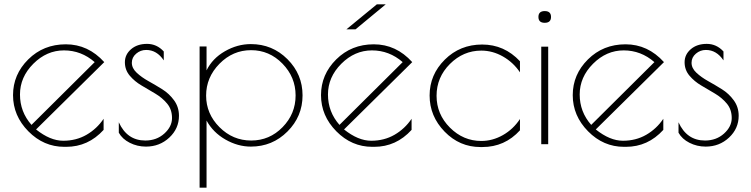

<svg xmlns="http://www.w3.org/2000/svg" viewBox="-20 -664 3456 884"><path d="M285 12H276Q181 12 110.5 -59.5Q40 -131 40 -226Q40 -321 110 -390.5Q180 -460 283 -460Q386 -460 460 -378L146 -68Q211 -16 271 -16Q331 -16 378.5 -43.5Q426 -71 457 -117V-66Q386 12 285 12ZM125 -89 416 -378Q354 -432 274.5 -432Q195 -432 133.5 -370.5Q72 -309 72 -229Q72 -149 125 -89Z M653 -434Q627 -434 607 -417Q587 -400 587 -375Q587 -350 609.5 -329Q632 -308 663.5 -290.5Q695 -273 727 -253Q759 -233 781.5 -202Q804 -171 804 -131Q804 -72 759.5 -30.5Q715 11 652 11Q612 11 577.5 -6.5Q543 -24 527 -53V-101Q565 -17 649 -17Q701 -17 736.5 -49Q772 -81 772 -120.5Q772 -160 749.5 -187Q727 -214 695 -233Q663 -252 631.5 -270.5Q600 -289 577.5 -315.5Q555 -342 555 -377.5Q555 -413 583.5 -437.5Q612 -462 657 -462Q702 -462 734 -427V-386Q702 -434 653 -434Z M899 200V-450H931V-340Q958 -395 1015.5 -428Q1073 -461 1135 -461Q1234 -461 1303.5 -391.5Q1373 -322 1373 -225Q1373 -128 1303.5 -58.5Q1234 11 1135 11Q1075 11 1018 -21.5Q961 -54 931 -109V200ZM929 -224Q929 -140 990.5 -78.5Q1052 -17 1136.5 -17Q1221 -17 1281 -78.5Q1341 -140 1341 -224.5Q1341 -309 1280.5 -371Q1220 -433 1136 -433Q1052 -433 990.5 -370.5Q929 -308 929 -224Z M1703 12H1694Q1599 12 1528.5 -59.5Q1458 -131 1458 -226Q1458 -321 1528 -390.5Q1598 -460 1701 -460Q1804 -460 1878 -378L1564 -68Q1629 -16 1689 -16Q1749 -16 1796.5 -43.5Q1844 -71 1875 -117V-66Q1804 12 1703 12ZM1543 -89 1834 -378Q1772 -432 1692.5 -432Q1613 -432 1551.5 -370.5Q1490 -309 1490 -229Q1490 -149 1543 -89ZM1715 -644H1756L1617 -529H1575Z M2201 13H2192Q2096 13 2027 -58Q1958 -129 1958 -224.5Q1958 -320 2028 -389.5Q2098 -459 2200 -459Q2302 -459 2374 -382V-331Q2343 -377 2295.5 -404Q2248 -431 2196 -431Q2113 -431 2051.5 -369.5Q1990 -308 1990 -223Q1990 -138 2051.5 -76.5Q2113 -15 2196 -15Q2248 -15 2295.5 -42Q2343 -69 2374 -116V-64Q2304 13 2201 13Z M2504 -449V0H2472V-449ZM2488 -559Q2459 -559 2459 -586Q2459 -613 2488 -613Q2517 -613 2517 -586Q2517 -559 2488 -559Z M2862 12H2853Q2758 12 2687.5 -59.5Q2617 -131 2617 -226Q2617 -321 2687 -390.5Q2757 -460 2860 -460Q2963 -460 3037 -378L2723 -68Q2788 -16 2848 -16Q2908 -16 2955.5 -43.5Q3003 -71 3034 -117V-66Q2963 12 2862 12ZM2702 -89 2993 -378Q2931 -432 2851.5 -432Q2772 -432 2710.5 -370.5Q2649 -309 2649 -229Q2649 -149 2702 -89Z M3230 -434Q3204 -434 3184 -417Q3164 -400 3164 -375Q3164 -350 3186.5 -329Q3209 -308 3240.5 -290.5Q3272 -273 3304 -253Q3336 -233 3358.5 -202Q3381 -171 3381 -131Q3381 -72 3336.5 -30.5Q3292 11 3229 11Q3189 11 3154.5 -6.5Q3120 -24 3104 -53V-101Q3142 -17 3226 -17Q3278 -17 3313.5 -49Q3349 -81 3349 -120.5Q3349 -160 3326.5 -187Q3304 -214 3272 -233Q3240 -252 3208.5 -270.5Q3177 -289 3154.5 -315.5Q3132 -342 3132 -377.5Q3132 -413 3160.5 -437.5Q3189 -462 3234 -462Q3279 -462 3311 -427V-386Q3279 -434 3230 -434Z"/></svg>

Font: Poiret One
Style: Regular
Weight: 400
Designer: Denis Masharov
Foundry: Denis Masharov
Version: Version 1.001